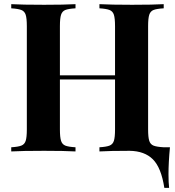

<svg xmlns="http://www.w3.org/2000/svg" viewBox="-20 -728 840 923"><path d="M790 110Q790 151 793 175H770Q755 78 715 38Q675 -2 603 -3Q509 -3 458 0V-20Q491 -22 506.5 -28Q522 -34 527.5 -51Q533 -68 533 -106V-346H268V-106Q268 -68 273.5 -51Q279 -34 294 -28Q309 -22 343 -20V0Q289 -3 192 -3Q85 -3 34 0V-20Q67 -22 82.5 -28Q98 -34 103.5 -51Q109 -68 109 -106V-602Q109 -640 103.5 -657Q98 -674 82.5 -680Q67 -686 34 -688V-708Q85 -705 192 -705Q289 -705 343 -708V-688Q309 -686 294 -680Q279 -674 273.5 -657Q268 -640 268 -602V-366H533V-602Q533 -640 527.5 -657Q522 -674 506.5 -680Q491 -686 458 -688V-708Q514 -705 615 -705Q718 -705 767 -708V-688Q733 -686 718 -680Q703 -674 697.5 -657Q692 -640 692 -602V-106Q692 -68 697.5 -51Q703 -34 718 -28Q733 -22 767 -20H797Q790 53 790 110Z"/></svg>

Font: Playfair Display SC
Style: Bold
Weight: 700
Designer: Claus Eggers Sørensen
Foundry: Claus Eggers Sørensen
Version: Version 1.200; ttfautohint (v1.6)